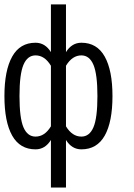

<svg xmlns="http://www.w3.org/2000/svg" viewBox="-34 -657 600 859"><path d="M193.8 -362.8Q166 -409.2 125 -409.2Q88.9 -409.2 71 -367.2Q53.2 -325.2 53.2 -227.1Q53.2 -128.9 71 -87.4Q88.9 -45.9 125 -45.9Q166 -45.9 193.8 -91.8ZM193.8 -30.8Q168 11.2 125 11.2Q55.2 11.2 20.5 -50.3Q-14.2 -111.8 -14.2 -227.1Q-14.2 -341.8 20.5 -403.8Q55.2 -465.8 125 -465.8Q168 -465.8 193.8 -423.8V-637.2H261.2V-423.8Q287.1 -465.8 330.1 -465.8Q399.9 -465.8 434.6 -403.8Q469.2 -341.8 469.2 -227.1Q469.2 -111.8 434.6 -50.3Q399.9 11.2 330.1 11.2Q287.1 11.2 261.2 -30.8V182.1H193.8ZM261.2 -91.8Q289.1 -45.9 330.1 -45.9Q366.2 -45.9 384 -87.4Q401.9 -128.9 401.9 -227.1Q401.9 -325.2 384 -367.2Q366.2 -409.2 330.1 -409.2Q289.1 -409.2 261.2 -362.8Z"/></svg>

Font: Anonymous Pro
Style: Regular
Weight: 400
Monospace: yes
Designer: Mark Simonson
Version: Version 1.003